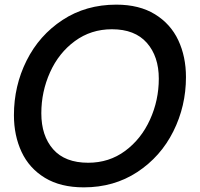

<svg xmlns="http://www.w3.org/2000/svg" viewBox="-20 -795 861 827"><path d="M40 -299Q40 -425 94.5 -534Q149 -643 249.5 -709Q350 -775 481 -775Q580 -775 647.5 -733.5Q715 -692 748 -621.5Q781 -551 781 -463Q781 -338 726.5 -229Q672 -120 571.5 -54Q471 12 341 12Q241 12 173.5 -29Q106 -70 73 -140.5Q40 -211 40 -299ZM664 -456Q664 -552 612.5 -610.5Q561 -669 462 -669Q372 -669 302.5 -618Q233 -567 195.5 -483.5Q158 -400 158 -307Q158 -210 209 -152Q260 -94 360 -94Q450 -94 519 -145Q588 -196 626 -279.5Q664 -363 664 -456Z"/></svg>

Font: Open Sauce Sans Medium Italic
Style: Regular
Weight: 500
Italic angle: -10°
Designer: Alfredo Marco Pradil
Foundry: Creative Sauce Fz LLC
Version: Version 1.477